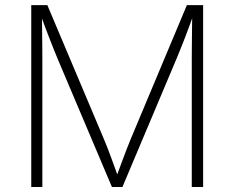

<svg xmlns="http://www.w3.org/2000/svg" viewBox="-20 -748 937 768"><path d="M105 0V-727.5H169.4L397 -188.5Q403.8 -171.9 411.4 -152.6Q418.9 -133.3 426.5 -112.3Q434.1 -91.3 441.7 -70.6Q449.2 -49.8 456.1 -30.3H441.4Q448.7 -49.3 456.3 -70.1Q463.9 -90.8 471.7 -111.8Q479.5 -132.8 487.1 -152.3Q494.6 -171.9 501.5 -188.5L727.5 -727.5H792.5V0H747.1V-508.3Q747.1 -528.8 747.3 -551.8Q747.6 -574.7 747.8 -598.9Q748 -623 748.3 -647.5Q748.5 -671.9 749 -694.8H755.9Q747.1 -669.9 737.8 -644.8Q728.5 -619.6 719.2 -595.5Q710 -571.3 700.9 -549.3Q691.9 -527.3 684.1 -508.3L469.7 0H427.7L212.4 -508.3Q204.6 -526.9 195.8 -548.8Q187 -570.8 177.7 -594.7Q168.5 -618.7 158.9 -644Q149.4 -669.4 140.1 -694.8H147.5Q147.9 -672.9 148.2 -648.9Q148.4 -625 148.7 -600.6Q148.9 -576.2 149.2 -552.7Q149.4 -529.3 149.4 -508.3V0Z"/></svg>

Font: Inter ExtraLight
Style: Regular
Weight: 250
Designer: Rasmus Andersson
Foundry: rsms
Version: Version 4.001;git-66647c0bb